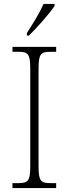

<svg xmlns="http://www.w3.org/2000/svg" viewBox="-20 -951 348 971"><path d="M116 -784V-771H126C168 -811 233 -886 256 -921V-931H200C181 -886 145 -829 116 -784ZM43 0H264V-25H235C187 -25 175 -35 175 -109V-605C175 -679 187 -689 235 -689H264V-714H43V-689H73C121 -689 133 -679 133 -605V-109C133 -35 121 -25 73 -25H43Z"/></svg>

Font: Noto Serif Bengali SemiCondensed ExtraLight
Style: Regular
Weight: 200
Width: 4
Designer: Juan Bruce, Universal Thirst, Indian Type Foundry and the Monotype Design Team.
Foundry: Monotype Imaging Inc.
Version: Version 2.003